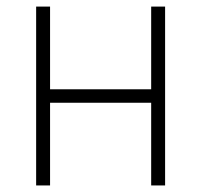

<svg xmlns="http://www.w3.org/2000/svg" viewBox="-20 -566 614 586"><path d="M132.8 -545.9V-293.5H441.4V-545.9H483.9V0H441.4V-252.4H132.8V0H90.3V-545.9Z"/></svg>

Font: Inter Extra Light
Style: Regular
Weight: 200
Designer: Rasmus Andersson
Foundry: rsms
Version: Version 4.000;git-3c8e0fc